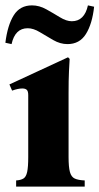

<svg xmlns="http://www.w3.org/2000/svg" viewBox="-22 -694 370 714"><path d="M233 -110Q233 -73 238 -54.5Q243 -36 256 -30Q269 -24 293 -23V0H38V-23Q55 -24 65 -30Q75 -36 79 -54.5Q83 -73 83 -110V-340Q83 -355 77.5 -360Q72 -365 61 -365Q53 -365 43.5 -363Q34 -361 23 -357L13 -380L231 -481L237 -475Q236 -460 234.5 -428.5Q233 -397 233 -349ZM81 -589Q34 -589 21 -530L-2 -535Q6 -600 29 -637Q52 -674 97 -674Q124 -674 150 -659.5Q176 -645 200.5 -630Q225 -615 245 -615Q292 -615 305 -674L328 -669Q321 -605 297.5 -567.5Q274 -530 229 -530Q202 -530 176 -545Q150 -560 126 -574.5Q102 -589 81 -589Z"/></svg>

Font: Bona Nova SC
Style: Bold
Weight: 700
Designer: Mateusz Machalski
Foundry: Capitalics
Version: Version 4.001; ttfautohint (v1.8.4.7-5d5b)